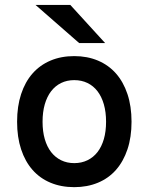

<svg xmlns="http://www.w3.org/2000/svg" viewBox="-20 -752 607 784"><path d="M283.2 12.2Q229.5 12.2 186.3 -5.9Q143.1 -23.9 112.8 -58.3Q82.5 -92.8 66.2 -142.3Q49.8 -191.9 49.8 -254.9Q49.8 -317.9 66.2 -367.7Q82.5 -417.5 112.8 -451.9Q143.1 -486.3 186.3 -504.6Q229.5 -522.9 283.2 -522.9Q336.4 -522.9 379.9 -504.6Q423.3 -486.3 453.6 -451.9Q483.9 -417.5 500.5 -367.7Q517.1 -317.9 517.1 -254.9Q517.1 -191.9 500.5 -142.3Q483.9 -92.8 453.6 -58.3Q423.3 -23.9 379.9 -5.9Q336.4 12.2 283.2 12.2ZM283.2 -85.9Q313 -85.9 337.2 -97.7Q361.3 -109.4 378.2 -131.1Q395 -152.8 404.1 -184.1Q413.1 -215.3 413.1 -254.9Q413.1 -294.4 404.1 -325.9Q395 -357.4 378.2 -379.4Q361.3 -401.4 337.2 -413.1Q313 -424.8 283.2 -424.8Q253.4 -424.8 229.5 -413.1Q205.6 -401.4 188.7 -379.4Q171.9 -357.4 162.8 -325.9Q153.8 -294.4 153.8 -254.9Q153.8 -215.3 162.8 -184.1Q171.9 -152.8 188.7 -131.1Q205.6 -109.4 229.5 -97.7Q253.4 -85.9 283.2 -85.9ZM303.2 -576.2 125 -731.9H267.1L409.2 -576.2Z"/></svg>

Font: Overpass
Style: Regular
Weight: 400
Designer: Delve Withrington
Foundry: Delve Fonts
Version: Version 1.001